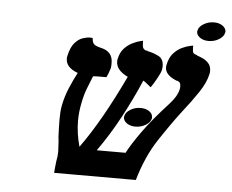

<svg xmlns="http://www.w3.org/2000/svg" viewBox="-49 -720 937 777"><g transform="rotate(5 419.5 -331.5)"><path d="M726 -625Q729 -640 748 -651.5Q767 -663 790 -663Q811 -663 825 -653Q839 -643 839 -629Q839 -626 838 -625Q835 -609 816 -597.5Q797 -586 774 -586Q753 -586 739 -596Q725 -606 725 -619Q725 -623 726 -625ZM461 -254Q464 -269 482.5 -280.5Q501 -292 524 -292Q545 -292 559 -282.5Q573 -273 573 -259V-254Q570 -238 551 -226.5Q532 -215 509 -215Q488 -215 474 -225Q460 -235 460 -249Q460 -252 461 -254ZM789 -451Q782 -418 755 -377.5Q728 -337 693 -293Q651 -238 604.5 -167.5Q558 -97 530 0H198Q199 -16 200.5 -27.5Q202 -39 203 -49Q205 -59 206 -67.5Q207 -76 207 -83V-88Q206 -104 205.5 -118Q205 -132 203 -145Q202 -165 201.5 -183.5Q201 -202 201 -218Q201 -234 202 -248.5Q203 -263 206 -277Q213 -312 227.5 -346.5Q242 -381 258 -411Q209 -429 209 -465Q209 -467 209 -470Q209 -473 210 -475Q218 -512 233.5 -529.5Q249 -547 266 -552.5Q283 -558 294 -558Q299 -558 302.5 -557.5Q306 -557 306 -557Q307 -540 313.5 -533Q320 -526 340 -521Q391 -511 391 -464Q391 -460 391 -454.5Q391 -449 390 -443Q388 -436 383.5 -423.5Q379 -411 375 -404Q364 -404 346.5 -404Q329 -404 322 -403H321Q311 -379 300.5 -351.5Q290 -324 284 -293Q280 -274 278 -255.5Q276 -237 276 -219Q276 -192 280 -165.5Q284 -139 291 -114Q333 -172 375.5 -247Q418 -322 461 -413Q413 -436 413 -471Q413 -478 414 -482Q420 -509 435 -525Q450 -541 467.5 -549.5Q485 -558 497.5 -561Q510 -564 510 -564Q510 -538 514.5 -533Q519 -528 523 -526Q525 -526 527.5 -525.5Q530 -525 531 -525Q532 -524 533 -523.5Q534 -523 535 -523Q555 -519 576.5 -508.5Q598 -498 598 -468Q598 -464 597.5 -460Q597 -456 596 -451Q594 -442 581 -418Q568 -394 557 -379Q540 -393 534 -397.5Q528 -402 525 -403Q492 -326 451.5 -250.5Q411 -175 362 -106H479Q497 -141 535.5 -195Q574 -249 641 -322Q669 -353 675 -381Q676 -385 676 -388Q676 -391 676 -393Q676 -406 670.5 -410Q665 -414 661 -415V-414Q612 -433 612 -465Q612 -471 613 -474Q619 -505 635 -522.5Q651 -540 669.5 -548.5Q688 -557 701 -559.5Q714 -562 714 -562V-551Q714 -536 717.5 -532.5Q721 -529 725 -527Q732 -526 734 -524H732Q732 -524 732.5 -523.5Q733 -523 734 -523Q744 -520 757 -514Q770 -508 780.5 -496.5Q791 -485 791 -465Q791 -461 790.5 -458Q790 -455 789 -451Z"/></g></svg>

Font: Libertinus Serif SemiBold
Style: Italic
Weight: 600
Italic angle: -11.5°
Designer: Philipp H. Poll, Khaled Hosny
Foundry: Caleb Maclennan
Version: Version 7.051;RELEASE